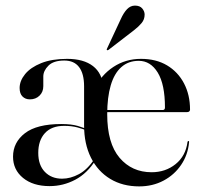

<svg xmlns="http://www.w3.org/2000/svg" viewBox="-20 -655 717 685"><path d="M297 -186Q277 -195 256 -200.5Q235 -206 209 -206Q164 -206 140.2 -180Q116.5 -154 116.5 -109.5Q116.5 -66 140 -41.8Q163.5 -17.5 201.5 -17.5Q231.5 -17.5 261.8 -33.8Q292 -50 317 -88L321.5 -84.5Q291.5 -36.5 248.5 -13.8Q205.5 9 157 9Q98 9 62.2 -20.2Q26.5 -49.5 26.5 -96Q26.5 -147 69 -179.8Q111.5 -212.5 199 -212.5Q234 -212.5 257.2 -205.8Q280.5 -199 300 -190ZM658 -264Q658 -260 655.2 -257.5Q652.5 -255 647.5 -255H348.5V-262.5H560.5Q568.5 -262.5 568.5 -271.5Q568.5 -354 542.8 -396Q517 -438 475 -438Q438 -438 412.8 -415.5Q387.5 -393 375 -350.2Q362.5 -307.5 362.5 -247.5Q362.5 -144 406.5 -92.2Q450.5 -40.5 521 -40.5Q570.5 -40.5 606.5 -69.5Q642.5 -98.5 649 -148.5Q650 -152 652 -152Q653 -152 654 -151.2Q655 -150.5 654.5 -147.5Q650.5 -102.5 626.2 -66.8Q602 -31 563.2 -10.5Q524.5 10 476.5 10Q417.5 10 373.2 -16.8Q329 -43.5 304.5 -92.5Q280 -141.5 280 -207.5V-347Q280 -392 262.2 -415.5Q244.5 -439 209.5 -439Q171 -439 152.8 -420.8Q134.5 -402.5 134.5 -382V-347.5Q134.5 -327 121 -313.8Q107.5 -300.5 86.5 -300.5Q70.5 -300.5 60.2 -310.8Q50 -321 50 -341Q50 -366.5 69.5 -390.5Q89 -414.5 127 -429.8Q165 -445 219.5 -445Q278.5 -445 311.8 -419.2Q345 -393.5 348.5 -344L318 -339Q340.5 -387 384.2 -416Q428 -445 483 -445Q537 -445 576 -421.8Q615 -398.5 636.5 -357.5Q658 -316.5 658 -264ZM410.5 -586Q421 -609.5 433.2 -622.2Q445.5 -635 461.5 -635Q479 -635 487.5 -624.8Q496 -614.5 496 -603Q496 -585.5 485 -572.5Q474 -559.5 458.5 -547.5L367 -477Q365.5 -476 364 -475.8Q362.5 -475.5 361.5 -476.5Q360.5 -477.5 360.8 -479Q361 -480.5 362 -482Z"/></svg>

Font: Fraunces 120pt
Style: Regular
Weight: 400
Version: Version 1.000;[b76b70a41]